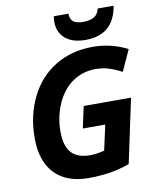

<svg xmlns="http://www.w3.org/2000/svg" viewBox="-100 -1012 890 1098"><g transform="rotate(-10 345.0 -463.0)"><path d="M636.2 -936Q609.4 -771 444.3 -771Q369.6 -771 327.9 -806.6Q286.1 -842.3 286.1 -903.8Q286.1 -922.4 289.1 -936H374Q374 -904.3 391.8 -889.6Q409.7 -875 449.2 -875Q487.3 -875 511.5 -888.2Q535.6 -901.4 543.9 -936ZM368.2 -400.9H643.1L564 -28.8Q498.5 -6.3 442.6 1.7Q386.7 9.8 324.2 9.8Q197.8 9.8 128.9 -62Q60.1 -133.8 60.1 -268.1Q60.1 -398.9 112.3 -504.6Q164.6 -610.4 259.3 -667.7Q354 -725.1 478 -725.1Q584.5 -725.1 678.2 -676.8L622.1 -554.2Q585.9 -573.7 549.8 -585.4Q513.7 -597.2 471.2 -597.2Q396.5 -597.2 337.6 -556.6Q278.8 -516.1 245.4 -441.2Q211.9 -366.2 211.9 -279.8Q211.9 -195.8 247.3 -156.5Q282.7 -117.2 356 -117.2Q393.1 -117.2 439 -128.9L471.2 -274.9H340.8Z"/></g></svg>

Font: Zoram GWebM
Style: Bold Italic
Weight: 700
Italic angle: -12°
Foundry: Ascender Corporation
Version: Version 1.000